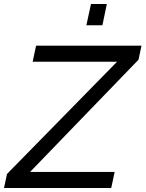

<svg xmlns="http://www.w3.org/2000/svg" viewBox="-54 -938 726 958"><path d="M-19 -70 530 -630H109L126 -710H652L637 -640L96 -80H518L501 0H-34ZM377 -812 400 -918H479L457 -812Z"/></svg>

Font: Raleway Thin Medium
Style: Italic
Weight: 500
Italic angle: -12°
Version: Version 4.026